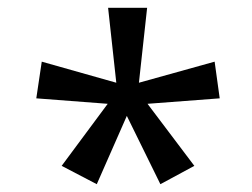

<svg xmlns="http://www.w3.org/2000/svg" viewBox="-20 -765 647 492"><path d="M138 -340 256 -499 73 -513 87 -607 278 -553 257 -745H357L336 -553L530 -607L543 -513L358 -499L478 -340L391 -293L305 -468L228 -293Z"/></svg>

Font: ukorean15
Style: Book
Weight: 400
Designer: Jelle Bosma - Monotype Design Team
Foundry: Monotype Imaging Inc.
Version: Version 2.003